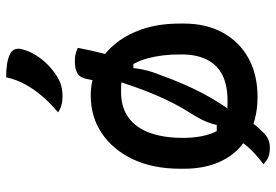

<svg xmlns="http://www.w3.org/2000/svg" viewBox="-160 -708 919 640"><g transform="rotate(-90 300.0 -387.5)"><path d="M461 -588Q457 -567 452.5 -546.5Q448 -526 443 -506.5Q438 -487 433 -468L436 -403H370L395 -425Q394 -395 388 -368Q382 -341 370 -312Q343 -236 309.5 -172Q276 -108 234 -56Q231 -49 228.5 -42Q226 -35 223 -28Q217 -15 210 -5.5Q203 4 195 13Q187 22 177 32Q167 42 155 47Q143 52 129 52Q120 52 112.5 51Q105 50 98 47.5Q91 45 85 40.5Q79 36 73 31Q94 15 109 1Q124 -13 134.5 -25.5Q145 -38 151 -48L153 -125H225L200 -104Q203 -124 208 -141Q213 -158 222 -175.5Q231 -193 243 -212Q277 -265 304 -329Q331 -393 355 -472Q352 -479 349.5 -485Q347 -491 344 -498Q348 -512 351 -526.5Q354 -541 357 -557Q361 -580 375.5 -589Q390 -598 415 -598Q422 -598 428.5 -597.5Q435 -597 440 -595.5Q445 -594 450.5 -592.5Q456 -591 461 -588ZM302 -545Q351 -545 394.5 -525.5Q438 -506 471 -467.5Q504 -429 523 -374Q542 -319 542 -246V-235Q542 -160 511.5 -104.5Q481 -49 426 -19Q371 11 297 11Q246 11 202.5 -4.5Q159 -20 126.5 -50.5Q94 -81 76 -127.5Q58 -174 58 -235V-246Q58 -337 89.5 -404Q121 -471 176 -508Q231 -545 302 -545ZM314 -444Q263 -444 229 -419.5Q195 -395 178 -349Q161 -303 161 -239V-233Q161 -195 170 -160Q179 -125 202 -98Q222 -93 240.5 -91Q259 -89 283 -89Q337 -89 371 -106.5Q405 -124 422 -158.5Q439 -193 439 -241V-248Q439 -308 426 -355.5Q413 -403 384 -436Q370 -441 353 -442.5Q336 -444 314 -444ZM363 -827Q388 -827 407 -824Q426 -821 441 -814Q453 -808 456.5 -796.5Q460 -785 456 -773Q450 -749 436 -727Q422 -705 404 -687.5Q386 -670 365 -657Q349 -647 333 -643Q317 -639 298 -639Q284 -639 270.5 -642.5Q257 -646 246 -654Q278 -681 300.5 -707.5Q323 -734 339 -763Q355 -792 363 -827Z"/></g></svg>

Font: Recursive Monospace Casual Medium
Style: Regular
Weight: 500
Version: Version 1.047